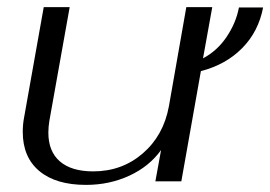

<svg xmlns="http://www.w3.org/2000/svg" viewBox="-20 -510 760 540"><path d="M545 -310 490 0H417L433 -88Q400 -42 344 -16Q288 10 222 10Q137 10 90.5 -29Q44 -68 44 -139Q44 -161 48 -181L103 -490H176L119 -171Q116 -153 116 -137Q116 -84 148.5 -56Q181 -28 242 -28Q323 -28 381.5 -78.5Q440 -129 455 -211L504 -490H577L551 -346Q591 -367 617.5 -406.5Q644 -446 652 -489H720Q707 -421 661 -374.5Q615 -328 545 -310Z"/></svg>

Font: Fahkwang Light
Style: Italic
Weight: 300
Italic angle: -10°
Version: Version 1.000; ttfautohint (v1.6)